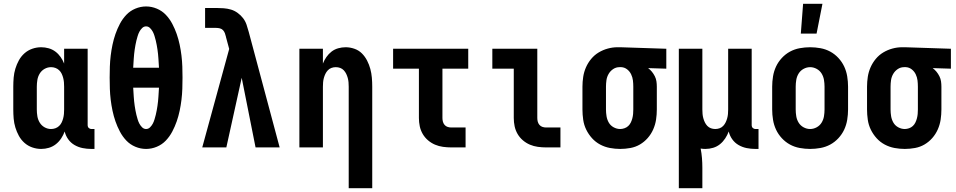

<svg xmlns="http://www.w3.org/2000/svg" viewBox="-20 -777 5040 1012"><path d="M197 8Q173 8 150 0Q127 -8 109 -24Q91 -40 79.5 -61Q68 -82 61 -105Q54 -128 52 -152Q50 -176 50 -200V-320Q50 -344 52 -368Q54 -392 61 -415Q68 -438 79.5 -459Q91 -480 109 -496Q127 -512 150 -520Q173 -528 197 -528Q217 -528 236.5 -522.5Q256 -517 272 -505Q288 -493 299.5 -476.5Q311 -460 318 -442V-520H442V-116Q442 -108 448 -102.5Q454 -97 461 -97H478V8H461Q438 8 415.5 3.5Q393 -1 373 -12.5Q353 -24 339.5 -43Q326 -62 321 -84Q314 -65 302.5 -47.5Q291 -30 274.5 -17Q258 -4 238 2Q218 8 197 8ZM249 -97Q261 -97 272 -101Q283 -105 291.5 -113Q300 -121 305 -131.5Q310 -142 313 -153.5Q316 -165 317 -176.5Q318 -188 318 -200V-320Q318 -332 317 -343.5Q316 -355 313 -366.5Q310 -378 305 -388.5Q300 -399 291.5 -407Q283 -415 272 -419Q261 -423 249 -423Q231 -423 215 -414Q199 -405 189.5 -389.5Q180 -374 177 -356Q174 -338 174 -320V-200Q174 -182 177 -164Q180 -146 189.5 -130.5Q199 -115 215 -106Q231 -97 249 -97Z M750 8Q721 8 693.5 -3.5Q666 -15 646 -36Q626 -57 612 -83.5Q598 -110 588.5 -137.5Q579 -165 573 -193.5Q567 -222 563.5 -251Q560 -280 559 -309Q558 -338 558 -368Q558 -397 559 -426Q560 -455 563.5 -484Q567 -513 573 -541.5Q579 -570 588.5 -597.5Q598 -625 612 -651.5Q626 -678 646 -699Q666 -720 693.5 -731.5Q721 -743 750 -743Q779 -743 806.5 -731.5Q834 -720 854 -699Q874 -678 888 -651.5Q902 -625 911.5 -597.5Q921 -570 927 -541.5Q933 -513 936.5 -484Q940 -455 941 -426Q942 -397 942 -368Q942 -338 941 -309Q940 -280 936.5 -251Q933 -222 927 -193.5Q921 -165 911.5 -137.5Q902 -110 888 -83.5Q874 -57 854 -36Q834 -15 806.5 -3.5Q779 8 750 8ZM682 -420H818Q817 -432 816.5 -444Q816 -456 815 -468Q814 -480 813 -492Q812 -504 810 -516Q808 -528 806 -540Q804 -552 801 -563.5Q798 -575 794.5 -587Q791 -599 785.5 -609.5Q780 -620 771 -629Q762 -638 750 -638Q738 -638 729 -629Q720 -620 714.5 -609.5Q709 -599 705.5 -587Q702 -575 699 -563.5Q696 -552 694 -540Q692 -528 690 -516Q688 -504 687 -492Q686 -480 685 -468Q684 -456 683.5 -444Q683 -432 682 -420ZM750 -97Q762 -97 771 -106Q780 -115 785.5 -125.5Q791 -136 794.5 -148Q798 -160 801 -171.5Q804 -183 806 -195Q808 -207 810 -219Q812 -231 813 -243Q814 -255 815 -267Q816 -279 816.5 -291Q817 -303 818 -315H682Q683 -303 683.5 -291Q684 -279 685 -267Q686 -255 687 -243Q688 -231 690 -219Q692 -207 694 -195Q696 -183 699 -171.5Q702 -160 705.5 -148Q709 -136 714.5 -125.5Q720 -115 729 -106Q738 -97 750 -97Z M1046 0 1188 -519 1171 -582V-583Q1169 -592 1165.5 -601.5Q1162 -611 1155.5 -618Q1149 -625 1139 -627.5Q1129 -630 1119 -630H1061V-735H1119Q1139 -735 1159 -733.5Q1179 -732 1197.5 -726.5Q1216 -721 1232.5 -709Q1249 -697 1261 -681.5Q1273 -666 1279.5 -647Q1286 -628 1291 -609L1454 0H1327L1254 -367L1173 0Z M1818 215V-320Q1818 -332 1817 -343.5Q1816 -355 1813 -366Q1810 -377 1805 -387.5Q1800 -398 1792 -406.5Q1784 -415 1773 -419Q1762 -423 1750 -423Q1738 -423 1727 -419Q1716 -415 1708 -406.5Q1700 -398 1695 -387.5Q1690 -377 1687 -366Q1684 -355 1683 -343.5Q1682 -332 1682 -320V0H1558V-520H1682V-442Q1689 -460 1700.5 -476.5Q1712 -493 1727.5 -505Q1743 -517 1762.5 -522.5Q1782 -528 1802 -528Q1825 -528 1848 -520Q1871 -512 1887.5 -495.5Q1904 -479 1915 -457.5Q1926 -436 1932 -413.5Q1938 -391 1940 -367.5Q1942 -344 1942 -320V215Z M2358 0Q2337 0 2315 -3Q2293 -6 2273 -14.5Q2253 -23 2236 -37.5Q2219 -52 2208 -71Q2197 -90 2192.5 -111.5Q2188 -133 2188 -155V-415H2052V-520H2448V-415H2312V-155Q2312 -145 2314.5 -135.5Q2317 -126 2323.5 -118.5Q2330 -111 2339.5 -108Q2349 -105 2358 -105H2434V0Z M2858 0Q2837 0 2815 -3Q2793 -6 2773 -14.5Q2753 -23 2736 -37.5Q2719 -52 2708 -71Q2697 -90 2692.5 -111.5Q2688 -133 2688 -155V-415H2575V-520H2812V-155Q2812 -145 2814.5 -135.5Q2817 -126 2823.5 -118.5Q2830 -111 2839.5 -108Q2849 -105 2858 -105H2934V0Z M3249 8Q3222 8 3195 3Q3168 -2 3143.5 -15Q3119 -28 3100.5 -48.5Q3082 -69 3070 -93.5Q3058 -118 3054 -145.5Q3050 -173 3050 -200V-320Q3050 -346 3054 -372Q3058 -398 3068.5 -422Q3079 -446 3096 -466.5Q3113 -487 3135.5 -500.5Q3158 -514 3183.5 -521Q3209 -528 3235 -528H3250L3492 -520V-415L3396 -418Q3407 -410 3416 -399Q3425 -388 3431.5 -375Q3438 -362 3440 -348Q3442 -334 3442 -320V-200Q3442 -173 3438 -146.5Q3434 -120 3423 -95Q3412 -70 3394 -49.5Q3376 -29 3353 -15.5Q3330 -2 3303 3Q3276 8 3249 8ZM3249 -97Q3260 -97 3271.5 -101Q3283 -105 3291.5 -113Q3300 -121 3305 -131.5Q3310 -142 3313 -153.5Q3316 -165 3317 -176.5Q3318 -188 3318 -200V-320Q3318 -337 3316 -353.5Q3314 -370 3306.5 -385.5Q3299 -401 3285.5 -411.5Q3272 -422 3255 -423H3245Q3227 -423 3212 -413Q3197 -403 3188 -387.5Q3179 -372 3176.5 -354.5Q3174 -337 3174 -320V-200Q3174 -182 3177 -164Q3180 -146 3189 -130.5Q3198 -115 3214.5 -106Q3231 -97 3249 -97Z M3558 215V-520H3682V-200Q3682 -188 3683 -176.5Q3684 -165 3687 -154Q3690 -143 3695 -132.5Q3700 -122 3708 -113.5Q3716 -105 3727 -101Q3738 -97 3750 -97Q3762 -97 3773 -101Q3784 -105 3792 -113.5Q3800 -122 3805 -132.5Q3810 -143 3813 -154Q3816 -165 3817 -176.5Q3818 -188 3818 -200V-520H3942V-116Q3942 -108 3948 -102.5Q3954 -97 3961 -97H3978V8H3961Q3938 8 3915.5 3.5Q3893 -1 3873 -12.5Q3853 -24 3839.5 -43Q3826 -62 3821 -84Q3814 -65 3802.5 -47.5Q3791 -30 3775 -17Q3759 -4 3739 2Q3719 8 3698 8Q3692 8 3685.5 7.5Q3679 7 3673 6Q3678 31 3680 56.5Q3682 82 3682 107V215Z M4201 -600 4213 -757H4315L4284 -600ZM4250 8Q4223 8 4195.5 3Q4168 -2 4144 -15Q4120 -28 4101 -48.5Q4082 -69 4070.5 -93.5Q4059 -118 4054.5 -145.5Q4050 -173 4050 -200V-320Q4050 -347 4054.5 -374.5Q4059 -402 4070.5 -426.5Q4082 -451 4101 -471.5Q4120 -492 4144 -505Q4168 -518 4195.5 -523Q4223 -528 4250 -528Q4277 -528 4304.5 -523Q4332 -518 4356 -505Q4380 -492 4399 -471.5Q4418 -451 4429.5 -426.5Q4441 -402 4445.5 -374.5Q4450 -347 4450 -320V-200Q4450 -173 4445.5 -145.5Q4441 -118 4429.5 -93.5Q4418 -69 4399 -48.5Q4380 -28 4356 -15Q4332 -2 4304.5 3Q4277 8 4250 8ZM4250 -97Q4268 -97 4284.5 -106Q4301 -115 4310.5 -130.5Q4320 -146 4323 -164Q4326 -182 4326 -200V-320Q4326 -338 4323 -356Q4320 -374 4310.5 -389.5Q4301 -405 4284.5 -414Q4268 -423 4250 -423Q4232 -423 4215.5 -414Q4199 -405 4189.5 -389.5Q4180 -374 4177 -356Q4174 -338 4174 -320V-200Q4174 -182 4177 -164Q4180 -146 4189.5 -130.5Q4199 -115 4215.5 -106Q4232 -97 4250 -97Z M4749 8Q4722 8 4695 3Q4668 -2 4643.5 -15Q4619 -28 4600.5 -48.5Q4582 -69 4570 -93.5Q4558 -118 4554 -145.5Q4550 -173 4550 -200V-320Q4550 -346 4554 -372Q4558 -398 4568.5 -422Q4579 -446 4596 -466.5Q4613 -487 4635.5 -500.5Q4658 -514 4683.5 -521Q4709 -528 4735 -528H4750L4992 -520V-415L4896 -418Q4907 -410 4916 -399Q4925 -388 4931.5 -375Q4938 -362 4940 -348Q4942 -334 4942 -320V-200Q4942 -173 4938 -146.5Q4934 -120 4923 -95Q4912 -70 4894 -49.5Q4876 -29 4853 -15.5Q4830 -2 4803 3Q4776 8 4749 8ZM4749 -97Q4760 -97 4771.5 -101Q4783 -105 4791.5 -113Q4800 -121 4805 -131.5Q4810 -142 4813 -153.5Q4816 -165 4817 -176.5Q4818 -188 4818 -200V-320Q4818 -337 4816 -353.5Q4814 -370 4806.5 -385.5Q4799 -401 4785.5 -411.5Q4772 -422 4755 -423H4745Q4727 -423 4712 -413Q4697 -403 4688 -387.5Q4679 -372 4676.5 -354.5Q4674 -337 4674 -320V-200Q4674 -182 4677 -164Q4680 -146 4689 -130.5Q4698 -115 4714.5 -106Q4731 -97 4749 -97Z"/></svg>

Font: Iosevka SS18 Extrabold
Style: Regular
Weight: 800
Monospace: yes
Designer: Belleve Invis
Foundry: Belleve Invis
Version: Version 25.1.1; ttfautohint (v1.8.4)